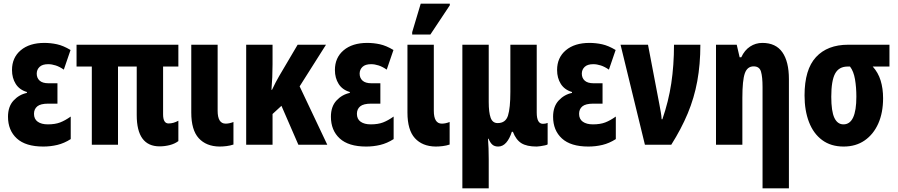

<svg xmlns="http://www.w3.org/2000/svg" viewBox="-20 -796 4939 1056"><path d="M218 10Q121 10 72.5 -34.5Q24 -79 24 -154Q24 -210 54.5 -243Q85 -276 128 -285V-290Q87 -302 66.5 -334.5Q46 -367 46 -411Q46 -479 94 -519.5Q142 -560 224 -560Q259 -560 293.5 -552.5Q328 -545 368 -521L331 -413Q308 -429 286.5 -436Q265 -443 245 -443Q213 -443 197.5 -428Q182 -413 182 -391Q182 -367 198 -352.5Q214 -338 247 -338H296V-226H246Q203 -226 185 -211Q167 -196 167 -170Q167 -141 187.5 -126.5Q208 -112 243 -112Q283 -112 310.5 -122.5Q338 -133 369 -155V-31Q333 -8 295.5 1Q258 10 218 10Z M858 9Q732 9 732 -163V-430H629V0H485V-430H401V-550H961V-430H877V-167Q877 -117 907 -117Q934 -117 961 -132V-20Q941 -5 913.5 2Q886 9 858 9Z M1187 10Q1114 9 1073 -36Q1032 -81 1032 -177V-550H1177V-187Q1177 -116 1221 -116Q1241 -116 1264 -125V-1Q1246 5 1226 7.5Q1206 10 1187 10Z M1773 -550 1628 -321 1780 0H1621L1528 -214L1479 -169V0H1334V-550H1479V-442Q1479 -406 1477.5 -371Q1476 -336 1473 -302H1476Q1486 -323 1496 -342.5Q1506 -362 1515 -377L1617 -550Z M1994 10Q1897 10 1848.5 -34.5Q1800 -79 1800 -154Q1800 -210 1830.5 -243Q1861 -276 1904 -285V-290Q1863 -302 1842.5 -334.5Q1822 -367 1822 -411Q1822 -479 1870 -519.5Q1918 -560 2000 -560Q2035 -560 2069.5 -552.5Q2104 -545 2144 -521L2107 -413Q2084 -429 2062.5 -436Q2041 -443 2021 -443Q1989 -443 1973.5 -428Q1958 -413 1958 -391Q1958 -367 1974 -352.5Q1990 -338 2023 -338H2072V-226H2022Q1979 -226 1961 -211Q1943 -196 1943 -170Q1943 -141 1963.5 -126.5Q1984 -112 2019 -112Q2059 -112 2086.5 -122.5Q2114 -133 2145 -155V-31Q2109 -8 2071.5 1Q2034 10 1994 10Z M2376 10Q2303 9 2262 -36Q2221 -81 2221 -177V-550H2366V-187Q2366 -116 2410 -116Q2430 -116 2453 -125V-1Q2435 5 2415 7.5Q2395 10 2376 10ZM2247 -606V-619L2294 -776H2454V-767L2347 -606Z M2523 240V-550H2668V-235Q2668 -178 2678.5 -148.5Q2689 -119 2717 -119Q2761 -119 2774 -160.5Q2787 -202 2787 -291V-550H2932V-177Q2932 -115 2966 -115Q2981 -115 2992 -120V-2Q2989 1 2977 3.5Q2965 6 2952 8Q2939 10 2932 10Q2877 10 2847.5 -8.5Q2818 -27 2801 -71H2795Q2783 -33 2764 -11.5Q2745 10 2720 10Q2700 10 2688 -0.5Q2676 -11 2667 -33H2664Q2668 16 2668 79V240Z M3216 10Q3119 10 3070.5 -34.5Q3022 -79 3022 -154Q3022 -210 3052.5 -243Q3083 -276 3126 -285V-290Q3085 -302 3064.5 -334.5Q3044 -367 3044 -411Q3044 -479 3092 -519.5Q3140 -560 3222 -560Q3257 -560 3291.5 -552.5Q3326 -545 3366 -521L3329 -413Q3306 -429 3284.5 -436Q3263 -443 3243 -443Q3211 -443 3195.5 -428Q3180 -413 3180 -391Q3180 -367 3196 -352.5Q3212 -338 3245 -338H3294V-226H3244Q3201 -226 3183 -211Q3165 -196 3165 -170Q3165 -141 3185.5 -126.5Q3206 -112 3241 -112Q3281 -112 3308.5 -122.5Q3336 -133 3367 -155V-31Q3331 -8 3293.5 1Q3256 10 3216 10Z M3527 0 3393 -550H3544L3607 -220Q3611 -198 3614.5 -178.5Q3618 -159 3619 -140H3623Q3657 -238 3672 -337.5Q3687 -437 3687 -550H3832Q3832 -442 3815 -349.5Q3798 -257 3762.5 -172Q3727 -87 3672 0Z M4174 240V-317Q4174 -373 4165.5 -402Q4157 -431 4125 -431Q4090 -431 4076.5 -392.5Q4063 -354 4063 -258V0H3918V-550H4032L4048 -481H4057Q4075 -520 4105.5 -540Q4136 -560 4173 -560Q4247 -560 4283 -508.5Q4319 -457 4319 -361V240Z M4620 10Q4550 10 4502 -25.5Q4454 -61 4429.5 -124.5Q4405 -188 4405 -271Q4405 -414 4468 -482Q4531 -550 4645 -550H4872V-430H4780Q4810 -397 4823.5 -353Q4837 -309 4837 -256Q4837 -176 4810.5 -116.5Q4784 -57 4735.5 -23.5Q4687 10 4620 10ZM4619 -112Q4690 -112 4690 -264Q4690 -316 4682.5 -360Q4675 -404 4655 -430H4642Q4594 -430 4573 -391Q4552 -352 4552 -264Q4552 -184 4569 -148Q4586 -112 4619 -112Z"/></svg>

Font: Noto Sans ExtraCondensed ExtraBold
Style: Regular
Weight: 800
Width: 2
Designer: Monotype Design Team
Foundry: Monotype Imaging Inc.
Version: Version 2.013; ttfautohint (v1.8.4.7-5d5b)